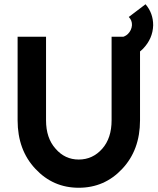

<svg xmlns="http://www.w3.org/2000/svg" viewBox="-20 -873 743 905"><path d="M552 -697 558 -598Q613 -602 654 -643Q677 -667 689 -694.5Q701 -722 702 -754Q702 -811 666 -853L587 -793Q603 -777 602 -754Q600 -730 583 -713Q577 -707 569 -703Q561 -699 552 -697ZM63 -700V-306Q63 -166 147 -77Q230 12 351 12Q473 12 556 -77Q640 -166 640 -306V-700H506V-306Q506 -222 462 -172Q417 -121 351 -121Q286 -121 242 -172Q197 -222 197 -306V-700Z"/></svg>

Font: Unageo
Style: Bold
Weight: 700
Designer: Richard Sepsi
Foundry: Richard Sepsi
Version: Version 2.000